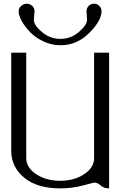

<svg xmlns="http://www.w3.org/2000/svg" viewBox="-20 -1041 706 1061"><path d="M314.5 -791Q265.6 -791 220.7 -812Q175.8 -833 146.5 -863.3Q117.2 -893.6 100.1 -924.8Q83 -956.1 83 -978.5Q83 -996.1 97.2 -1008.3Q111.3 -1020.5 128.9 -1020.5Q145.5 -1020.5 158.2 -1008.3Q170.9 -996.1 170.9 -978.5Q170.9 -972.7 168.9 -955.1Q167 -937.5 167 -930.7Q167 -902.3 211.4 -864.3Q255.9 -826.2 314.5 -826.2Q372.1 -826.2 416.5 -864.7Q460.9 -903.3 460.9 -930.7Q460.9 -937.5 459.5 -955.1Q458 -972.7 458 -978.5Q458 -996.1 470.2 -1008.3Q482.4 -1020.5 500 -1020.5Q516.6 -1020.5 528.8 -1008.3Q541 -996.1 541 -978.5Q541 -926.8 473.1 -858.9Q405.3 -791 314.5 -791ZM583 0Q553.7 0 536.1 -16.1Q518.6 -32.2 500 -32.2Q498 -32.2 438.5 -16.1Q378.9 0 312.5 0Q185.5 0 113.8 -59.1Q42 -118.2 42 -208V-750H125V-167Q125 -115.2 179.7 -78.6Q234.4 -42 312.5 -42Q390.6 -42 445.3 -78.6Q500 -115.2 500 -167V-750H583Z"/></svg>

Font: okolaks
Style: Regular
Weight: 500
Version: Version 000.6.0